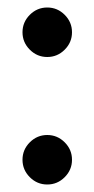

<svg xmlns="http://www.w3.org/2000/svg" viewBox="-20 -508 252 512"><path d="M40 -422Q40 -449 59.5 -468.5Q79 -488 106 -488Q133 -488 152.5 -468.5Q172 -449 172 -422Q172 -395 152.5 -375.5Q133 -356 106 -356Q79 -356 59.5 -375.5Q40 -395 40 -422ZM40 -82Q40 -109 59.5 -128.5Q79 -148 106 -148Q133 -148 152.5 -128.5Q172 -109 172 -82Q172 -55 152.5 -35.5Q133 -16 106 -16Q79 -16 59.5 -35.5Q40 -55 40 -82Z"/></svg>

Font: Prompt Medium
Style: Regular
Weight: 500
Designer: Katatrad Team
Foundry: CadsonDemak
Version: Version 1.000